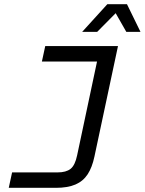

<svg xmlns="http://www.w3.org/2000/svg" viewBox="-20 -751 694 921"><path d="M22 150 38 76H256Q297 76 318.5 59Q340 42 350 -6L454 -496L487 -456H181L197 -530H546L433 0Q422 52 400.5 85Q379 118 342 134Q305 150 248 150ZM374 -598 495 -731H589L654 -598H586L529 -698H545L446 -598Z"/></svg>

Font: Geist Mono
Style: Italic
Weight: 400
Italic angle: -12°
Monospace: yes
Designer: Basement.studio, Andrés Briganti, Mateo Zaragoza
Foundry: Basement.studio, Vercel, Andrés Briganti, Guido Ferreyra, Mateo Zaragoza
Version: Version 1.500